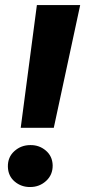

<svg xmlns="http://www.w3.org/2000/svg" viewBox="-20 -731 337 760"><path d="M297.4 -710.9 192.9 -225.1H62L126 -710.9ZM11.2 -70.8Q10.3 -108.9 36.9 -132.8Q63.5 -156.7 100.1 -156.7Q135.3 -157.2 161.4 -135Q187.5 -112.8 188.5 -76.7Q189 -39.1 162.6 -14.9Q136.2 9.3 99.6 9.3Q64.5 9.8 38.3 -12.2Q12.2 -34.2 11.2 -70.8Z"/></svg>

Font: Roboto Black
Style: Italic
Weight: 900
Italic angle: -12°
Designer: Christian Robertson
Foundry: Google
Version: Version 3.0; 2020